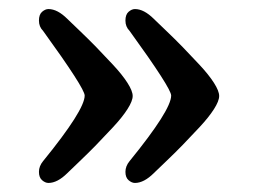

<svg xmlns="http://www.w3.org/2000/svg" viewBox="-20 -430 559 424"><path d="M358 -219Q358 -235 266 -362Q257 -371 257 -384.5Q257 -398 264 -404Q271 -410 278 -410Q298 -410 320 -388Q323 -385 345 -364Q367 -343 383.5 -326Q400 -309 420.5 -287Q441 -265 452.5 -247Q464 -229 464 -218Q464 -207 452.5 -189Q441 -171 420.5 -149Q400 -127 383.5 -110Q367 -93 345 -72Q323 -51 320 -48Q298 -26 278 -26Q271 -26 264 -32Q257 -38 257 -50.5Q257 -63 266 -74Q358 -187 358 -219ZM167 -219Q167 -235 75 -362Q66 -371 66 -384.5Q66 -398 73 -404Q80 -410 87 -410Q107 -410 129 -388Q132 -385 154 -364Q176 -343 192.5 -326Q209 -309 229.5 -287Q250 -265 261.5 -247Q273 -229 273 -218Q273 -207 261.5 -189Q250 -171 229.5 -149Q209 -127 192.5 -110Q176 -93 154 -72Q132 -51 129 -48Q107 -26 87 -26Q80 -26 73 -32Q66 -38 66 -50.5Q66 -63 75 -74Q167 -187 167 -219Z"/></svg>

Font: Cagliostro
Style: Regular
Weight: 400
Designer: Matthew Desmond
Foundry: Matthew Desmond
Version: Version